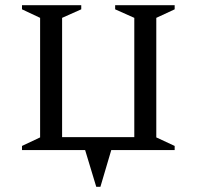

<svg xmlns="http://www.w3.org/2000/svg" viewBox="-20 -580 760 742"><path d="M309 0H65V-16L135 -49V-511L65 -544V-560H294V-544L220 -511V-50H499V-511L425 -544V-560H655V-544L584 -511V-49L655 -16V0H410L368 142H352Z"/></svg>

Font: Spectral SC
Style: Regular
Weight: 400
Designer: Jean-Baptiste Levee
Foundry: Production Type
Version: Version 2.001